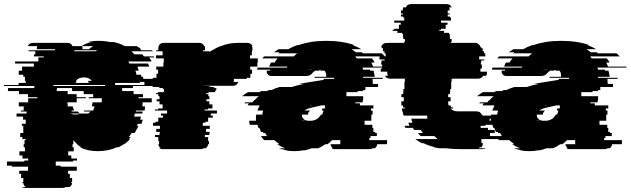

<svg xmlns="http://www.w3.org/2000/svg" viewBox="-69 -730 3088 940"><path d="M692 -314V-309H581Q582 -307 582 -304Q582 -301 582 -299H529V-284H585V-269H631V-254H609V-249H674V-229H629V-220Q629 -213 628 -209H641Q641 -204 640.5 -199Q640 -194 639 -189H596V-184H629L628 -174H591L588 -159H621Q620 -155 619.5 -151.5Q619 -148 617 -144H630L624 -124H605Q604 -122 603.5 -119Q603 -116 601 -114H609Q607 -110 605.5 -106.5Q604 -103 602 -99H601Q597 -89 590 -79H576Q572 -74 569 -69Q566 -64 561 -59H571Q570 -57 567 -54L562 -49H567Q566 -48 565 -47Q564 -46 562 -44H563Q551 -32 539 -24H537Q526 -16 511 -9H503Q462 10 409 10Q359 10 322 -9H330Q319 -14 308 -24H309Q298 -34 290 -44V-24H286V-9H292V11H265V31H280V46H308V56H289V61H204V81H228V86H307V106H264V121H273V141H284V161H280V166H284Q282 180 271 186H252Q247 190 238 190H53Q43 190 38 186H58Q47 180 45 166H41V161H45V141H34V121H25V106H68V86H-11V81H-35V61H50V56H69V46H41V31H26V11H53V-9H47V-24H51V-44H57V-49H40V-54H41V-59H30V-79H45V-114H38V-124H57V-144H44V-159H12V-174H61V-184H33V-189H47V-209H23V-229H69V-249H114V-254H68V-269H24V-284H-30V-299H99V-309H-49V-314H22V-324H57V-334H53V-354H45V-364H23V-384H39V-404H97V-419H5V-429H119V-449H145V-454H97V-464H104V-479H71V-484H200V-489H111V-493Q111 -500 114 -504H67Q74 -520 92 -520H262Q279 -520 286 -504H329Q340 -511 352.5 -516Q365 -521 379 -524H361Q385 -530 414 -530Q444 -530 471 -524H489Q517 -518 542 -504H600Q611 -499 622 -489H617L623 -484H674L680 -479H575L589 -464H628L635 -454H683Q684 -453 685 -452Q686 -451 687 -449H661Q668 -441 673 -429H559Q561 -427 562 -424Q563 -421 564 -419H655Q657 -415 659 -411.5Q661 -408 662 -404H604L610 -384H594Q596 -380 597 -374.5Q598 -369 599 -364H621Q623 -358 623 -354H631L634 -334H615L616 -324H494Q495 -322 495 -319Q495 -316 495 -314ZM333 -504Q335 -501 335 -493V-489H366Q375 -497 387 -504ZM295 -484V-479H401Q402 -481 403.5 -482Q405 -483 406 -484ZM342 -351Q314 -351 303 -334H306Q305 -332 304 -329.5Q303 -327 301 -324H366Q365 -328 361 -334H380Q369 -351 342 -351ZM446 -309 444 -314H193Q193 -313 192.5 -312Q192 -311 192 -309ZM341 -269Q341 -273 341 -276.5Q341 -280 340 -284H284V-293Q284 -295 283.5 -296.5Q283 -298 283 -299H210Q209 -297 209 -293V-284H263Q262 -280 262 -276.5Q262 -273 262 -269H306V-254H351V-249H306Q306 -245 306.5 -239.5Q307 -234 307 -229H261Q261 -223 262 -219Q262 -212 263 -209H287Q290 -197 294 -189H280L283 -184H312Q318 -177 324 -174H275Q287 -169 301 -169Q314 -169 326 -174H362Q368 -177 374 -184H341L344 -189H387Q391 -197 394 -209H381L384 -227V-229H429Q429 -234 429 -239Q429 -244 430 -249H365V-254H387V-269Z M1155 -444H1193V-424H1191V-404H1156V-389H1165V-369H1157V-349H1139V-344H1076V-337Q1076 -335 1075.5 -333Q1075 -331 1074 -329H1097Q1092 -310 1071 -310H942Q938 -310 934.5 -310Q931 -310 928 -309H968Q963 -308 959 -307Q955 -306 950 -304H983Q980 -303 974 -299H993L987 -294H992Q986 -288 983 -279H953Q951 -275 951 -274H941Q941 -273 940.5 -272Q940 -271 940 -269H952Q951 -267 951 -264.5Q951 -262 950 -259H956V-244H942V-234H956V-219H971V-199H949V-194H933V-189H993V-174H963V-164H973V-154H950V-134H937V-129H924V-114H958V-99H940V-84H958V-79H956V-69H934V-59H950V-39H954V-24H950Q948 -10 937 -4H928Q923 0 914 0H724Q715 0 710 -4H719Q708 -10 706 -24H710V-39H706V-59H690V-69H712V-79H714V-84H696V-99H714V-114H680V-129H693V-134H706V-154H729V-164H719V-174H749V-189H689V-194H705V-199H727V-219H712V-234H698V-244H712V-259H706V-269H694V-274H704V-279H734V-294H729V-299H711V-304H678V-309H638V-329H616V-344H679V-349H697V-369H705V-389H696V-404H731V-424H733V-444H695V-459H727V-479H696V-484H706V-493Q706 -498 708 -504H707Q714 -520 732 -520H907Q924 -520 931 -504H933Q935 -498 935 -493V-484H925V-479H956V-476L960 -479H962Q964 -481 966 -482Q968 -483 969 -484H971Q991 -497 1010 -504H1012Q1032 -512 1052 -516Q1072 -520 1094 -520H1142Q1160 -520 1167 -504H1165Q1167 -498 1167 -493V-484H1166V-479H1164V-459H1155Z M1739 -54V-44H1826V-27Q1826 -25 1825 -24H1778Q1776 -10 1765 -4H1756Q1751 0 1742 0H1567Q1558 0 1553 -4H1561Q1551 -11 1549 -24H1597V-44H1557Q1552 -39 1546.5 -34Q1541 -29 1535 -24H1524Q1506 -11 1488 -4H1456Q1449 -1 1440.5 1.5Q1432 4 1423 6H1415Q1405 8 1394.5 9Q1384 10 1373 10Q1361 10 1349.5 9Q1338 8 1327 6H1335Q1325 4 1315.5 1.5Q1306 -1 1297 -4H1328Q1306 -12 1288 -24H1299Q1292 -29 1286 -34Q1280 -39 1274 -44H1224L1215 -54Q1214 -56 1212 -59Q1210 -62 1208 -64H1238Q1236 -68 1233.5 -71.5Q1231 -75 1229 -79H1220Q1220 -80 1218 -84H1209L1206 -89H1207L1201 -104H1196Q1195 -108 1194 -111.5Q1193 -115 1192 -119H1154Q1151 -130 1151 -139H1184V-149Q1184 -154 1184 -159.5Q1184 -165 1185 -169H1215Q1216 -174 1217 -179.5Q1218 -185 1219 -189H1191L1193 -194H1194L1196 -199H1195Q1197 -203 1199 -206.5Q1201 -210 1202 -214H1143L1149 -224H1127Q1130 -227 1131 -229H1167Q1169 -231 1171 -234Q1173 -237 1175 -239H1177Q1187 -251 1198 -259H1116Q1123 -264 1130.5 -269.5Q1138 -275 1146 -279H1201L1210 -284H1238Q1240 -286 1243 -287Q1246 -288 1248 -289H1260Q1278 -298 1299 -304H1360Q1374 -309 1388.5 -312.5Q1403 -316 1419 -319H1394L1410 -322L1516 -339V-344H1567V-349H1471V-354H1528Q1528 -359 1528 -362.5Q1528 -366 1527 -369Q1526 -378 1520 -384H1503Q1502 -385 1498 -387L1491 -384H1474Q1470 -381 1466 -377.5Q1462 -374 1457 -369H1458Q1447 -358 1430 -358H1260Q1245 -358 1240 -369H1239Q1236 -374 1237 -380V-384H1253Q1254 -386 1254 -389H1190Q1190 -393 1192 -399H1336Q1336 -400 1338 -404H1249Q1252 -414 1258 -424H1275Q1278 -429 1282 -434Q1286 -439 1290 -444H1215L1224 -454H1369Q1373 -458 1377.5 -461.5Q1382 -465 1386 -469H1294L1300 -474H1272Q1277 -478 1283 -481.5Q1289 -485 1295 -489H1342Q1363 -501 1386 -509H1393Q1420 -519 1453.5 -524.5Q1487 -530 1527 -530Q1609 -530 1666 -509H1658Q1669 -505 1679.5 -500Q1690 -495 1700 -489H1653L1674 -474H1702L1708 -469H1800L1815 -454H1670Q1672 -452 1674 -449Q1676 -446 1678 -444H1752Q1756 -440 1759.5 -434.5Q1763 -429 1765 -424H1749L1758 -404H1847Q1849 -400 1849 -399H1705Q1707 -397 1707.5 -394Q1708 -391 1709 -389H1742Q1742 -388 1742.5 -387Q1743 -386 1743 -384H1760L1766 -354H1708Q1708 -353 1708.5 -352Q1709 -351 1709 -349H1805V-344H1755V-339Q1756 -334 1756 -329Q1756 -324 1756 -319H1782V-304H1720V-289H1709V-284H1682V-279H1627V-259H1709V-239H1707V-229H1671V-224H1693V-214H1759V-199H1747V-189H1755V-169H1749V-139H1716V-119H1754V-104H1759V-84H1768V-79H1776V-64H1745V-54ZM1449 -390Q1442 -390 1439 -389H1460Q1457 -390 1449 -390ZM1456 -216 1447 -214H1456ZM1422 -189H1450Q1439 -181 1439 -169H1409V-166Q1409 -156 1416 -149Q1421 -142 1436 -139H1460Q1475 -142 1486 -149Q1495 -157 1503 -169H1508Q1510 -174 1512 -178.5Q1514 -183 1515 -189H1507Q1507 -191 1507.5 -192Q1508 -193 1508 -194H1509V-199H1521Q1522 -203 1522 -206.5Q1522 -210 1522 -214H1505L1456 -203Q1452 -202 1448.5 -201Q1445 -200 1442 -199Q1439 -198 1436 -197Q1433 -196 1431 -194H1430Q1428 -193 1426 -192Q1424 -191 1422 -189ZM1427 -139H1402Q1406 -138 1414 -138Q1417 -138 1420.5 -138Q1424 -138 1427 -139Z M2308 -114H2284V-104H2320V-94H2353V-79H2330V-64H2397V-49H2288V-29H2296V-27Q2296 -25 2295 -24Q2293 -14 2288 -9H2280Q2276 -5 2274 -4H2308Q2303 0 2294 0H2181Q2164 0 2147.5 -1Q2131 -2 2116 -4H2082Q2075 -5 2068 -6.5Q2061 -8 2053 -9H2061Q2048 -12 2036.5 -16Q2025 -20 2014 -24H2015Q2012 -26 2009 -27Q2006 -28 2004 -29H1996Q1988 -34 1980 -38.5Q1972 -43 1964 -49H2074Q2070 -53 2065.5 -56.5Q2061 -60 2057 -64H1990L1977 -79H2001Q1998 -83 1995.5 -86.5Q1993 -90 1991 -94H1958L1952 -104H1916Q1915 -106 1914 -109Q1913 -112 1911 -114H1936L1930 -129H1950L1947 -139Q1945 -145 1945 -149H2024Q2023 -153 2022.5 -156.5Q2022 -160 2022 -164H1908Q1908 -166 1907.5 -167Q1907 -168 1907 -169H1904Q1904 -173 1903.5 -176.5Q1903 -180 1903 -184H1900Q1900 -188 1899.5 -191.5Q1899 -195 1899 -199H1913V-204H1904V-214H1896V-234H1908V-254H1896V-269H1905V-279H1906V-294H1911V-329H1913V-344H1918V-345H1839Q1824 -345 1815 -359H1830Q1827 -365 1827 -372V-379H1795V-394H1802V-414H1797V-424H1799V-434H1814V-439H1789V-454H1819V-469H1813V-479H1806V-494H1800V-499H1797Q1800 -514 1816 -519H1822Q1825 -520 1830 -520H1909V-524H1913V-539H1905V-549H1904V-564H1900V-569H1876V-579H1853V-584H1861V-589H1884V-609H1893V-619H1861V-629H1910V-644H1905V-649H1894V-659H1904V-664H1894V-679H1903V-683Q1903 -688 1905 -694H1918Q1925 -710 1943 -710H2118Q2134 -710 2143 -694H2130Q2132 -688 2132 -683V-679H2123V-664H2133V-659H2123V-649H2134V-644H2139V-629H2090V-619H2122V-609H2113V-589H2090V-584H2082V-579H2105V-569H2129V-564H2133V-549H2134V-539H2142V-524H2138V-520H2264Q2269 -520 2271 -519H2265Q2279 -514 2284 -499H2287Q2287 -498 2287.5 -497Q2288 -496 2288 -494H2294V-479H2301V-469H2307V-454H2277V-439H2302V-434H2287V-424H2285V-414H2290V-394H2283V-379H2315V-372Q2315 -368 2314 -365Q2313 -362 2311 -359H2297Q2288 -345 2273 -345H2147V-344H2142V-329H2140V-294H2135V-279H2134V-269H2125V-254H2137V-234H2125Q2125 -229 2125.5 -224Q2126 -219 2127 -214H2136Q2138 -208 2140 -204H2148L2151 -199H2137Q2148 -185 2171 -185H2262Q2267 -185 2269 -184H2272Q2284 -181 2289 -169H2292Q2292 -168 2292.5 -167Q2293 -166 2293 -164H2407Q2407 -163 2407.5 -161.5Q2408 -160 2408 -158V-149H2328V-129H2308Z M2889 -54V-44H2976V-27Q2976 -25 2975 -24H2928Q2926 -10 2915 -4H2906Q2901 0 2892 0H2717Q2708 0 2703 -4H2711Q2701 -11 2699 -24H2747V-44H2707Q2702 -39 2696.5 -34Q2691 -29 2685 -24H2674Q2656 -11 2638 -4H2606Q2599 -1 2590.5 1.5Q2582 4 2573 6H2565Q2555 8 2544.5 9Q2534 10 2523 10Q2511 10 2499.5 9Q2488 8 2477 6H2485Q2475 4 2465.5 1.5Q2456 -1 2447 -4H2478Q2456 -12 2438 -24H2449Q2442 -29 2436 -34Q2430 -39 2424 -44H2374L2365 -54Q2364 -56 2362 -59Q2360 -62 2358 -64H2388Q2386 -68 2383.5 -71.5Q2381 -75 2379 -79H2370Q2370 -80 2368 -84H2359L2356 -89H2357L2351 -104H2346Q2345 -108 2344 -111.5Q2343 -115 2342 -119H2304Q2301 -130 2301 -139H2334V-149Q2334 -154 2334 -159.5Q2334 -165 2335 -169H2365Q2366 -174 2367 -179.5Q2368 -185 2369 -189H2341L2343 -194H2344L2346 -199H2345Q2347 -203 2349 -206.5Q2351 -210 2352 -214H2293L2299 -224H2277Q2280 -227 2281 -229H2317Q2319 -231 2321 -234Q2323 -237 2325 -239H2327Q2337 -251 2348 -259H2266Q2273 -264 2280.5 -269.5Q2288 -275 2296 -279H2351L2360 -284H2388Q2390 -286 2393 -287Q2396 -288 2398 -289H2410Q2428 -298 2449 -304H2510Q2524 -309 2538.5 -312.5Q2553 -316 2569 -319H2544L2560 -322L2666 -339V-344H2717V-349H2621V-354H2678Q2678 -359 2678 -362.5Q2678 -366 2677 -369Q2676 -378 2670 -384H2653Q2652 -385 2648 -387L2641 -384H2624Q2620 -381 2616 -377.5Q2612 -374 2607 -369H2608Q2597 -358 2580 -358H2410Q2395 -358 2390 -369H2389Q2386 -374 2387 -380V-384H2403Q2404 -386 2404 -389H2340Q2340 -393 2342 -399H2486Q2486 -400 2488 -404H2399Q2402 -414 2408 -424H2425Q2428 -429 2432 -434Q2436 -439 2440 -444H2365L2374 -454H2519Q2523 -458 2527.5 -461.5Q2532 -465 2536 -469H2444L2450 -474H2422Q2427 -478 2433 -481.5Q2439 -485 2445 -489H2492Q2513 -501 2536 -509H2543Q2570 -519 2603.5 -524.5Q2637 -530 2677 -530Q2759 -530 2816 -509H2808Q2819 -505 2829.5 -500Q2840 -495 2850 -489H2803L2824 -474H2852L2858 -469H2950L2965 -454H2820Q2822 -452 2824 -449Q2826 -446 2828 -444H2902Q2906 -440 2909.5 -434.5Q2913 -429 2915 -424H2899L2908 -404H2997Q2999 -400 2999 -399H2855Q2857 -397 2857.5 -394Q2858 -391 2859 -389H2892Q2892 -388 2892.5 -387Q2893 -386 2893 -384H2910L2916 -354H2858Q2858 -353 2858.5 -352Q2859 -351 2859 -349H2955V-344H2905V-339Q2906 -334 2906 -329Q2906 -324 2906 -319H2932V-304H2870V-289H2859V-284H2832V-279H2777V-259H2859V-239H2857V-229H2821V-224H2843V-214H2909V-199H2897V-189H2905V-169H2899V-139H2866V-119H2904V-104H2909V-84H2918V-79H2926V-64H2895V-54ZM2599 -390Q2592 -390 2589 -389H2610Q2607 -390 2599 -390ZM2606 -216 2597 -214H2606ZM2572 -189H2600Q2589 -181 2589 -169H2559V-166Q2559 -156 2566 -149Q2571 -142 2586 -139H2610Q2625 -142 2636 -149Q2645 -157 2653 -169H2658Q2660 -174 2662 -178.5Q2664 -183 2665 -189H2657Q2657 -191 2657.5 -192Q2658 -193 2658 -194H2659V-199H2671Q2672 -203 2672 -206.5Q2672 -210 2672 -214H2655L2606 -203Q2602 -202 2598.5 -201Q2595 -200 2592 -199Q2589 -198 2586 -197Q2583 -196 2581 -194H2580Q2578 -193 2576 -192Q2574 -191 2572 -189ZM2577 -139H2552Q2556 -138 2564 -138Q2567 -138 2570.5 -138Q2574 -138 2577 -139Z"/></svg>

Font: Rubik Glitch
Style: Regular
Weight: 400
Designer: Hubert and Fischer, NaN
Foundry: Hubert and Fischer, NaN
Version: Version 2.200